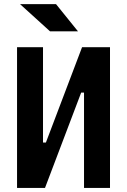

<svg xmlns="http://www.w3.org/2000/svg" viewBox="-20 -926 626 946"><path d="M64 0H201.7L379.9 -469.7H394V0H522V-693.4H384.3L206.1 -223.6H191.9V-693.4H64ZM226.6 -771.5H364.3L255.9 -905.8H78.6Z"/></svg>

Font: Cascadia Code
Style: Bold
Weight: 700
Monospace: yes
Designer: Aaron Bell
Foundry: Saja Typeworks
Version: Version 2404.023